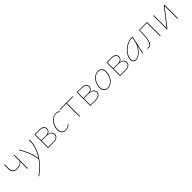

<svg xmlns="http://www.w3.org/2000/svg" viewBox="452 -2097 4070 4070"><g transform="rotate(-45 2487.5 -61.5)"><path d="M366 -407H383V0H366V-214Q342 -180 298.5 -163Q255 -146 211 -146Q149 -146 113.5 -181Q78 -216 78 -278V-407H95V-280Q95 -224 127 -192.5Q159 -161 215 -161Q260 -161 303.5 -179.5Q347 -198 366 -236Z M837 -407Q840 -327 825 -258Q791 -101 682.5 46.5Q574 194 432 289L424 275Q574 178 680 24Q663 -96 617 -211Q571 -326 516 -404L529 -412Q584 -334 629.5 -222Q675 -110 693 6Q779 -125 808 -256Q823 -331 820 -407Z M1191 -215Q1244 -205 1273 -177Q1302 -149 1302 -107Q1302 -57 1262.5 -28.5Q1223 0 1153 0H988V-407H1135Q1197 -407 1232.5 -381Q1268 -355 1268 -310Q1268 -235 1191 -215ZM1133 -393H1004V-220H1138Q1192 -220 1222 -243.5Q1252 -267 1252 -309Q1252 -348 1220.5 -370.5Q1189 -393 1133 -393ZM1153 -14Q1215 -14 1250.5 -38.5Q1286 -63 1286 -107Q1286 -154 1247 -180Q1208 -206 1137 -206H1004V-14Z M1706 -361Q1678 -396 1627 -396Q1558 -396 1498.5 -340Q1439 -284 1419 -194Q1400 -113 1429 -62Q1458 -11 1522 -11Q1591 -11 1648 -68L1658 -58Q1595 3 1519 3Q1448 3 1415.5 -51.5Q1383 -106 1402 -194Q1422 -289 1487 -349.5Q1552 -410 1630 -410Q1687 -410 1718 -372Z M2136 -407V-392H1946V0H1929V-392H1739V-407Z M2456 -215Q2509 -205 2538 -177Q2567 -149 2567 -107Q2567 -57 2527.5 -28.5Q2488 0 2418 0H2253V-407H2400Q2462 -407 2497.5 -381Q2533 -355 2533 -310Q2533 -235 2456 -215ZM2398 -393H2269V-220H2403Q2457 -220 2487 -243.5Q2517 -267 2517 -309Q2517 -348 2485.5 -370.5Q2454 -393 2398 -393ZM2418 -14Q2480 -14 2515.5 -38.5Q2551 -63 2551 -107Q2551 -154 2512 -180Q2473 -206 2402 -206H2269V-14Z M2783 3Q2712 3 2680.5 -51.5Q2649 -106 2667 -194Q2687 -291 2749.5 -350.5Q2812 -410 2888 -410Q2959 -410 2991 -355.5Q3023 -301 3005 -215Q2985 -120 2923 -58.5Q2861 3 2783 3ZM2787 -11Q2857 -11 2913.5 -69Q2970 -127 2988 -215Q3005 -295 2978 -345.5Q2951 -396 2886 -396Q2818 -396 2760 -340.5Q2702 -285 2684 -194Q2666 -110 2694.5 -60.5Q2723 -11 2787 -11Z M3350 -215Q3403 -205 3432 -177Q3461 -149 3461 -107Q3461 -57 3421.5 -28.5Q3382 0 3312 0H3147V-407H3294Q3356 -407 3391.5 -381Q3427 -355 3427 -310Q3427 -235 3350 -215ZM3292 -393H3163V-220H3297Q3351 -220 3381 -243.5Q3411 -267 3411 -309Q3411 -348 3379.5 -370.5Q3348 -393 3292 -393ZM3312 -14Q3374 -14 3409.5 -38.5Q3445 -63 3445 -107Q3445 -154 3406 -180Q3367 -206 3296 -206H3163V-14Z M3895 -407H3927L3836 0H3820L3864 -194Q3823 -113 3757.5 -55.5Q3692 2 3628 2Q3581 2 3558 -36Q3535 -74 3546 -126Q3562 -203 3620.5 -269Q3679 -335 3753 -371Q3827 -407 3895 -407ZM3632 -12Q3705 -12 3783 -99.5Q3861 -187 3882 -278L3908 -393H3893Q3794 -393 3690 -314Q3586 -235 3563 -126Q3553 -78 3573 -45Q3593 -12 3632 -12Z M4362 -407V0H4345V-393H4133Q4132 -197 4106 -95Q4080 7 4009 7Q3989 7 3966 -2L3972 -15Q3991 -8 4007 -8Q4071 -8 4094.5 -110Q4118 -212 4119 -407Z M4882 -407V0H4865V-384L4566 0H4548V-407H4565L4564 -22L4864 -407Z"/></g></svg>

Font: EauTest Thin
Style: Italic
Weight: 250
Italic angle: -12°
Designer: Christian Thalmann (Catharsis Fonts)
Version: Version 0.001;PS 000.001;hotconv 1.0.88;makeotf.lib2.5.64775